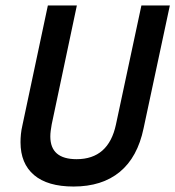

<svg xmlns="http://www.w3.org/2000/svg" viewBox="-20 -670 641 702"><path d="M249 12Q154 12 104.5 -30Q55 -72 55 -150Q55 -164 56.5 -179.5Q58 -195 62 -212L155 -650H261L169 -215Q167 -204 165.5 -192.5Q164 -181 164 -171Q164 -88 260 -88Q377 -88 404 -215L497 -650H601L505 -201Q483 -95 418 -41.5Q353 12 249 12Z"/></svg>

Font: Sometype Mono SemiBold
Style: Italic
Weight: 600
Italic angle: -12°
Designer: Ryoichi Tsunekawa
Foundry: Dharma Type
Version: Version 1.001